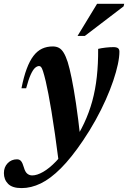

<svg xmlns="http://www.w3.org/2000/svg" viewBox="-91 -710 656 984"><path d="M43 -257.5H19Q30.5 -316 45.8 -357Q61 -398 80.5 -423.5Q100 -449 124.5 -460.5Q149 -472 179.5 -472Q197.5 -472 211 -464.8Q224.5 -457.5 235.2 -440Q246 -422.5 256 -392Q265.5 -361.5 276.2 -309Q287 -256.5 298.5 -179.5Q310 -102.5 321.5 2.5L211.5 131.5Q200.5 45 190.8 -22Q181 -89 172.8 -139.5Q164.5 -190 157.2 -227.5Q150 -265 143.5 -293Q135 -328 129.5 -344.8Q124 -361.5 119.5 -366.5Q115 -371.5 109.5 -371.5Q99 -371.5 88.2 -361.8Q77.5 -352 66.2 -327.2Q55 -302.5 43 -257.5ZM261.5 30 279 28Q314.5 -24 340 -78.2Q365.5 -132.5 381.8 -191.5Q398 -250.5 405.2 -316.8Q412.5 -383 412 -459.5Q428.5 -463.5 450 -466Q471.5 -468.5 490.5 -468.5Q506.5 -468.5 513.8 -463Q521 -457.5 521 -445Q521 -418 513 -380.2Q505 -342.5 489.5 -296.5Q474 -250.5 451.2 -199.2Q428.5 -148 399 -94.8Q369.5 -41.5 334 11Q274.5 99 221 152.5Q167.5 206 118 230Q68.5 254 19.5 254Q-28 254 -49.5 232.2Q-71 210.5 -71 177Q-71 146.5 -51.8 126.5Q-32.5 106.5 -4 106.5Q9.5 106.5 17.2 116Q25 125.5 31.5 148.5Q38 171.5 49 180.2Q60 189 74 189Q98.5 189 130 171Q161.5 153 195.8 117.5Q230 82 261.5 30ZM306.5 -526 406.5 -690.5H545.5L542.5 -677.5L344 -526Z"/></svg>

Font: Newsreader 36pt
Style: Bold Italic
Weight: 700
Italic angle: -17°
Designer: Hugues Gentile
Foundry: Production Type
Version: Version 1.003